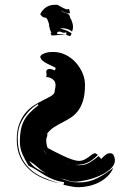

<svg xmlns="http://www.w3.org/2000/svg" viewBox="-20 -537 550 802"><path d="M440 103Q451 103 455.5 113Q460 123 460 132Q460 153 440 170Q420 187 393 198.5Q366 210 338 216Q310 222 294 222Q278 222 263 216.5Q248 211 233 208Q253 216 270.5 220.5Q288 225 311 225Q352 225 387 207Q422 189 453 164Q445 184 429 199.5Q413 215 393 225Q373 235 351 240Q329 245 308 245Q291 245 276 241.5Q261 238 245 235L248 224Q221 220 202.5 212.5Q184 205 168 195.5Q152 186 136 175.5Q120 165 99 155Q85 132 74 107.5Q63 83 63 54Q63 27 67 6Q71 -15 80 -32.5Q89 -50 104 -65.5Q119 -81 141 -98Q138 -99 138 -101L139 -103Q113 -87 97 -68.5Q81 -50 71 -31.5Q61 -13 57.5 5.5Q54 24 54 40Q54 84 67.5 115Q81 146 104.5 168Q128 190 160 204Q192 218 229 229Q193 221 161 208Q128 194 103.5 172Q79 150 64.5 119Q50 88 50 46Q50 7 60.5 -20Q71 -47 86.5 -65.5Q102 -84 121.5 -96.5Q141 -109 158.5 -117.5Q176 -126 189.5 -133.5Q203 -141 208 -151Q208 -157 210 -165.5Q212 -174 212 -181Q212 -197 200 -206Q188 -215 173 -215L175 -227Q173 -233 173 -236Q173 -249 188 -249Q193 -249 198.5 -247Q204 -245 209 -243L213 -253Q207 -257 196 -262Q185 -267 174.5 -272.5Q164 -278 156.5 -285Q149 -292 148 -301Q151 -307 157.5 -310.5Q164 -314 172.5 -316.5Q181 -319 189 -319.5Q197 -320 202 -320Q229 -320 253 -308.5Q277 -297 295 -277.5Q313 -258 324 -233.5Q335 -209 335 -183Q335 -143 327 -117Q319 -91 305.5 -73.5Q292 -56 275.5 -45.5Q259 -35 241.5 -26Q224 -17 207 -6.5Q190 4 177 21Q177 23 177 23L178 25Q178 30 175.5 36Q173 42 173 47Q173 65 179 81Q190 87 207.5 96Q225 105 244 114Q263 123 280.5 129Q298 135 310 135Q322 135 332 130Q342 125 350 119Q358 113 365 108Q372 103 378 103L389 110Q366 133 345.5 142.5Q325 152 293 152L309 153H313Q337 153 356 141Q375 129 392 115L403 127Q410 119 419.5 111Q429 103 440 103ZM160 -465Q157 -468 153.5 -471Q150 -474 148 -478Q168 -517 210 -517H220Q227 -513 240.5 -505.5Q254 -498 262 -498Q264 -498 268 -500Q270 -495 271 -490.5Q272 -486 272 -481Q253 -481 234 -494Q241 -487 247.5 -485Q254 -483 259 -481.5Q264 -480 268 -475.5Q272 -471 274 -459H276Q279 -451 282 -442.5Q285 -434 285 -425Q285 -420 284 -415Q283 -410 281 -405Q264 -419 241 -419L231 -418Q246 -414 255.5 -410.5Q265 -407 279 -398Q277 -390 273 -386L257 -391V-402Q249 -400 248 -400Q242 -400 238 -402.5Q234 -405 227 -405Q218 -405 218 -395Q229 -395 237.5 -394.5Q246 -394 256 -391Q252 -392 248 -392H242Q231 -392 220.5 -390.5Q210 -389 198 -389L196 -388L191 -399L195 -400Q190 -408 188 -417Q186 -426 184 -434L186 -433Q184 -440 179.5 -452Q175 -464 166 -464ZM102 135Q114 155 135 168Q155 180 175 188Q155 178 139 163Q123 148 102 135ZM163 91V92Q163 94 168.5 100.5Q174 107 176 108Q167 99 163 91ZM257 143 280 149 254 142Z"/></svg>

Font: Finger Paint
Style: Regular
Weight: 400
Designer: Ralph du Carrois
Foundry: Ralph du Carrois
Version: Version 1.002